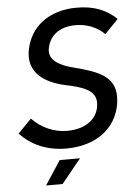

<svg xmlns="http://www.w3.org/2000/svg" viewBox="-60 -753 697 986"><g transform="rotate(-5 289.0 -260.0)"><path d="M257 8C411 8 516 -72 537 -197C539 -211 540 -224 540 -236C540 -340 453 -371 338 -401C253 -421 211 -453 211 -497C211 -501 211 -505 212 -510C225 -583 282 -619 360 -619C418 -619 471 -597 508 -560L578 -632C523 -684 459 -708 373 -708C230 -708 131 -632 109 -511C107 -500 106 -489 106 -478C106 -393 173 -342 276 -318C361 -300 435 -281 435 -214C435 -137 373 -82 269 -82C202 -82 137 -111 89 -161L20 -90C76 -28 159 8 257 8ZM137 188H222L323 64H218Z"/></g></svg>

Font: Arthouse Owned Medium
Style: Italic
Weight: 500
Italic angle: -10°
Designer: Jeremy Tribby
Foundry: Tribby Type
Version: Version 1.000;PS 001.000;hotconv 1.0.88;makeotf.lib2.5.64775